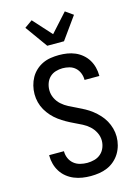

<svg xmlns="http://www.w3.org/2000/svg" viewBox="-144 -1065 836 1152"><g transform="rotate(-15 274.0 -489.5)"><path d="M273 8Q247 8 221 4Q195 0 170.5 -10Q146 -20 125.5 -36.5Q105 -53 91 -75Q77 -97 70 -122.5Q63 -148 63 -174V-178H155V-176Q155 -154 164 -133.5Q173 -113 190 -99Q207 -85 229 -79.5Q251 -74 273 -74Q295 -74 317.5 -80Q340 -86 357 -101Q374 -116 382.5 -137.5Q391 -159 391 -181Q391 -207 379 -231Q367 -255 348 -272.5Q329 -290 305.5 -302Q282 -314 258.5 -325Q235 -336 212 -349Q189 -362 168 -377.5Q147 -393 129.5 -412.5Q112 -432 99 -454.5Q86 -477 79.5 -502.5Q73 -528 73 -554Q73 -580 79.5 -606Q86 -632 98.5 -654.5Q111 -677 130.5 -695Q150 -713 173.5 -724Q197 -735 223 -739Q249 -743 275 -743Q301 -743 326 -739Q351 -735 374.5 -725Q398 -715 418 -698Q438 -681 451 -659.5Q464 -638 470.5 -613Q477 -588 477 -562V-559H385V-561Q385 -582 377 -602Q369 -622 353.5 -636Q338 -650 317 -655.5Q296 -661 275 -661Q254 -661 232.5 -654.5Q211 -648 195.5 -633Q180 -618 172.5 -597Q165 -576 165 -554Q165 -528 176.5 -504Q188 -480 207.5 -462.5Q227 -445 250.5 -433Q274 -421 297.5 -410Q321 -399 344 -386.5Q367 -374 387.5 -358Q408 -342 426 -322.5Q444 -303 456.5 -280.5Q469 -258 476 -232.5Q483 -207 483 -181Q483 -154 476 -128Q469 -102 455.5 -79.5Q442 -57 421.5 -39Q401 -21 376.5 -10.5Q352 0 325.5 4Q299 8 273 8ZM222 -815 123 -953 171 -987 274 -873 377 -987 425 -953 326 -815Z"/></g></svg>

Font: Iosevka Semi-Condensed Medium
Style: Regular
Weight: 500
Monospace: yes
Designer: Belleve Invis
Foundry: Belleve Invis
Version: Version 27.3.5